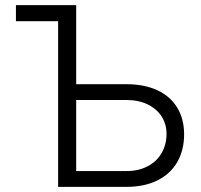

<svg xmlns="http://www.w3.org/2000/svg" viewBox="-20 -727 781 747"><path d="M276.4 -399.4H471.7Q542.5 -399.4 593 -375.5Q643.6 -351.6 669.9 -307.6Q696.3 -263.7 696.3 -204.1Q696.3 -143.1 669.9 -96.9Q643.6 -50.8 593 -25.4Q542.5 0 471.7 0H206.1V-644.5H42V-707H276.4ZM471.7 -61.5Q520 -61.5 555.4 -80.6Q590.8 -99.6 609.4 -132.6Q627.9 -165.5 627.9 -206.1Q627.9 -243.7 609.1 -273.4Q590.3 -303.2 554.9 -320.6Q519.5 -337.9 471.7 -337.9H276.4V-61.5Z"/></svg>

Font: Pretendard Std Light
Style: Regular
Weight: 300
Designer: Base glyphs from Inter by Rasmus Andersson; Hangeul glyphs from Noto Sans CJK(Source Han Sans) by Jang Soo-young and Kan
Foundry: Kil Hyung-jin
Version: Version 1.309